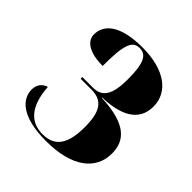

<svg xmlns="http://www.w3.org/2000/svg" viewBox="-154 -667 795 795"><g transform="rotate(45 243.5 -269.5)"><path d="M229 9C380 9 459 -53 459 -148C459 -224 412 -275 266 -281V-283C401 -287 443 -341 443 -407C443 -491 368 -548 238 -548C98 -548 57 -495 57 -444C57 -407 93 -377 175 -377C175 -496 187 -538 231 -538C271 -538 288 -505 288 -412C288 -322 265 -285 210 -285H148V-275H211C275 -275 302 -238 302 -146C302 -47 271 -1 199 -1C128 -1 83 -48 76 -155C54 -149 36 -131 36 -100C36 -47 83 9 229 9Z"/></g></svg>

Font: Noto Serif Display Condensed ExtraBold
Style: Regular
Weight: 800
Width: 3
Designer: Monotype Design Team
Foundry: Monotype Imaging Inc.
Version: Version 2.009